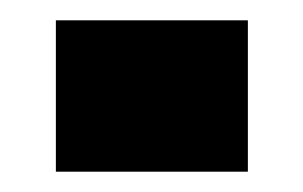

<svg xmlns="http://www.w3.org/2000/svg" viewBox="-20 -169 298 189"><path d="M35 0V-149H224V0Z"/></svg>

Font: Mona Sans Expanded ExtraBold
Style: Regular
Weight: 800
Width: 7
Designer: Deni Anggara
Foundry: GitHub
Version: Version 1.001; ttfautohint (v1.8.4.7-5d5b);gftools[0.9.33]